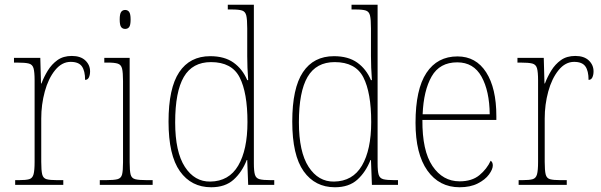

<svg xmlns="http://www.w3.org/2000/svg" viewBox="-20 -780 2537 810"><path d="M44 0V-20H59Q89 -20 103 -24Q117 -28 121.5 -44.5Q126 -61 126 -97V-441Q126 -476 121.5 -492Q117 -508 101.5 -512Q86 -516 51 -516H39V-536H150L153 -428H155Q165 -455 181.5 -482Q198 -509 222.5 -526.5Q247 -544 283 -544Q320 -544 340 -525Q360 -506 360 -479Q360 -464 355 -453.5Q350 -443 339 -443Q339 -481 325.5 -500Q312 -519 278 -519Q241 -519 212.5 -484Q184 -449 169 -394Q154 -339 154 -280V-97Q154 -61 158 -44.5Q162 -28 176.5 -24Q191 -20 221 -20H247V0Z M508 -658Q497 -658 491 -666Q485 -674 485 -698Q485 -721 491 -729.5Q497 -738 508 -738Q519 -738 525 -729.5Q531 -721 531 -698Q531 -674 525 -666Q519 -658 508 -658ZM401 0V-20H426Q460 -20 475.5 -24Q491 -28 495 -44Q499 -60 499 -95V-438Q499 -474 495 -490.5Q491 -507 477 -511.5Q463 -516 434 -516H420V-536H527V-95Q527 -60 531 -44Q535 -28 550.5 -24Q566 -20 600 -20H624V0Z M871 10Q787 10 739 -57.5Q691 -125 691 -267Q691 -408 736 -475.5Q781 -543 867 -543Q927 -543 965 -516Q1003 -489 1023 -442H1027Q1025 -469 1024 -494.5Q1023 -520 1023 -543V-660Q1023 -698 1019 -714.5Q1015 -731 1001.5 -735.5Q988 -740 958 -740H941V-760H1051V-91Q1051 -58 1055.5 -43Q1060 -28 1075 -24Q1090 -20 1123 -20H1137V0H1027L1023 -105H1021Q1001 -54 965.5 -22Q930 10 871 10ZM867 -14Q946 -15 985 -81.5Q1024 -148 1024 -265Q1024 -389 991 -453.5Q958 -518 870 -518Q792 -518 755.5 -455.5Q719 -393 719 -264Q719 -139 760 -76Q801 -13 867 -14Z M1393 10Q1309 10 1261 -57.5Q1213 -125 1213 -267Q1213 -408 1258 -475.5Q1303 -543 1389 -543Q1449 -543 1487 -516Q1525 -489 1545 -442H1549Q1547 -469 1546 -494.5Q1545 -520 1545 -543V-660Q1545 -698 1541 -714.5Q1537 -731 1523.5 -735.5Q1510 -740 1480 -740H1463V-760H1573V-91Q1573 -58 1577.5 -43Q1582 -28 1597 -24Q1612 -20 1645 -20H1659V0H1549L1545 -105H1543Q1523 -54 1487.5 -22Q1452 10 1393 10ZM1389 -14Q1468 -15 1507 -81.5Q1546 -148 1546 -265Q1546 -389 1513 -453.5Q1480 -518 1392 -518Q1314 -518 1277.5 -455.5Q1241 -393 1241 -264Q1241 -139 1282 -76Q1323 -13 1389 -14Z M1919 10Q1833 10 1783 -60.5Q1733 -131 1733 -262Q1733 -403 1779 -472.5Q1825 -542 1910 -542Q1988 -542 2031 -475Q2074 -408 2074 -290V-274H1762Q1761 -144 1804.5 -79.5Q1848 -15 1919 -15Q1971 -15 2002.5 -41Q2034 -67 2050 -102Q2059 -96 2059 -82Q2059 -66 2043 -44Q2027 -22 1995.5 -6Q1964 10 1919 10ZM2046 -298Q2045 -396 2011.5 -456.5Q1978 -517 1909 -517Q1835 -517 1801 -457.5Q1767 -398 1763 -298Z M2168 0V-20H2183Q2213 -20 2227 -24Q2241 -28 2245.5 -44.5Q2250 -61 2250 -97V-441Q2250 -476 2245.5 -492Q2241 -508 2225.5 -512Q2210 -516 2175 -516H2163V-536H2274L2277 -428H2279Q2289 -455 2305.5 -482Q2322 -509 2346.5 -526.5Q2371 -544 2407 -544Q2444 -544 2464 -525Q2484 -506 2484 -479Q2484 -464 2479 -453.5Q2474 -443 2463 -443Q2463 -481 2449.5 -500Q2436 -519 2402 -519Q2365 -519 2336.5 -484Q2308 -449 2293 -394Q2278 -339 2278 -280V-97Q2278 -61 2282 -44.5Q2286 -28 2300.5 -24Q2315 -20 2345 -20H2371V0Z"/></svg>

Font: Noto Serif Ethiopic SemiCondensed Thin
Style: Regular
Weight: 100
Width: 4
Designer: Monotype Design Team
Foundry: Monotype Imaging Inc.
Version: Version 2.102; ttfautohint (v1.8.4.7-5d5b)